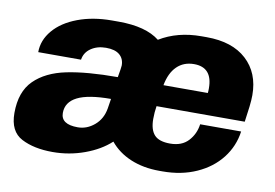

<svg xmlns="http://www.w3.org/2000/svg" viewBox="-62 -620 1046 729"><g transform="rotate(10 460.5 -255.5)"><path d="M889 -334Q889 -316 886 -290Q883 -264 878 -230H538Q534 -206 534 -180Q534 -139 552 -119Q570 -99 613 -99Q658 -99 683 -126Q708 -153 713 -191H871Q863 -133 827.5 -87.5Q792 -42 734 -16Q676 10 603 10H591Q529 10 480 -10.5Q431 -31 400 -69Q361 -33 302 -11.5Q243 10 179 10Q107 10 59 -15Q11 -40 11 -111Q11 -193 55.5 -237Q100 -281 178 -297Q256 -313 374 -313Q381 -352 381 -359Q381 -385 363.5 -400Q346 -415 311 -415Q277 -415 253 -398.5Q229 -382 225 -354H60Q60 -400 92.5 -438.5Q125 -477 183.5 -499Q242 -521 315 -521H341Q446 -521 499 -479Q568 -521 660 -521H680Q779 -521 834 -470.5Q889 -420 889 -334ZM550 -313H721Q722 -319 722 -331Q722 -412 651 -412Q611 -412 585 -386.5Q559 -361 550 -313ZM192 -143Q192 -99 257 -99Q292 -99 321 -123.5Q350 -148 357 -189L363 -227Q276 -227 234 -206Q192 -185 192 -143Z"/></g></svg>

Font: Chivo ExtraBold Italic
Style: Regular
Weight: 800
Italic angle: -8.05°
Designer: Hector Gatti
Foundry: Omnibus-Type
Version: Version 1.007